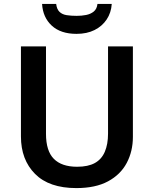

<svg xmlns="http://www.w3.org/2000/svg" viewBox="-20 -951 787 981"><path d="M659 -252Q659 -178 627.5 -118.5Q596 -59 532 -24.5Q468 10 370 10Q231 10 159 -62.5Q87 -135 87 -254V-714H215V-267Q215 -180 255 -139.5Q295 -99 374 -99Q430 -99 464.5 -118Q499 -137 515.5 -175.5Q532 -214 532 -268V-714H659ZM551 -931Q548 -886 525 -851.5Q502 -817 463 -797.5Q424 -778 371 -778Q290 -778 244.5 -820Q199 -862 195 -931H267Q270 -904 284 -890.5Q298 -877 321 -873.5Q344 -870 372 -870Q397 -870 420 -874.5Q443 -879 459 -892Q475 -905 478 -931Z"/></svg>

Font: Noto Sans Hebrew SemiBold
Style: Regular
Weight: 600
Designer: Monotype Design Team
Foundry: Monotype Imaging Inc.
Version: Version 2.003